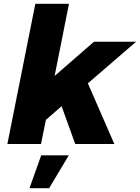

<svg xmlns="http://www.w3.org/2000/svg" viewBox="-20 -762 740 1016"><path d="M585 0H378L306 -200L223 -128L197 0H19L167 -742H345L269 -360L477 -541H700L445 -321ZM240 234H136L198 60H344Z"/></svg>

Font: Argentum Novus
Style: Bold Italic
Weight: 700
Designer: Julieta Ulanovsky (font) & Cristiano Sobral (main changes)
Foundry: Julieta Ulanovsky (font) & Cristiano Sobral (main changes)
Version: Version 3.00;November 27, 2020;FontCreator 13.0.0.2655 64-bi